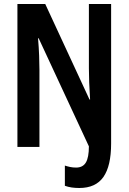

<svg xmlns="http://www.w3.org/2000/svg" viewBox="-20 -734 642 959"><path d="M376 205Q356 205 338.5 202.5Q321 200 304 194V93Q316 97 330 100Q344 103 360 103Q394 103 409 77.5Q424 52 424 -3L173 -543H170Q174 -495 175.5 -455.5Q177 -416 177 -385V0H67V-714H206L427 -237H430Q427 -283 425.5 -322Q424 -361 424 -392V-714H535V-17Q535 95 496.5 150Q458 205 376 205Z"/></svg>

Font: Noto Sans Ethiopic ExtraCondensed SemiBold
Style: Regular
Weight: 600
Width: 2
Designer: Monotype Design Team
Foundry: Monotype Imaging Inc.
Version: Version 2.102; ttfautohint (v1.8.4.7-5d5b)